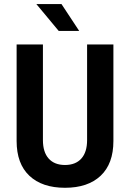

<svg xmlns="http://www.w3.org/2000/svg" viewBox="-20 -896 627 929"><path d="M264.1 -746.3 156 -876.2H277.6L363.2 -746.3ZM528.7 -213.7Q528.7 -103.8 467 -45.6Q405.3 12.6 294.5 12.6Q183.8 12.6 122.1 -45.6Q60.4 -103.8 60.4 -213.7V-680.7H187.7V-218.1Q187.7 -159.9 215.5 -128.8Q243.3 -97.7 294.5 -97.7Q345.8 -97.7 373.6 -128.8Q401.4 -159.9 401.4 -218.1V-680.7H528.7Z"/></svg>

Font: Puralecka Narrow
Style: Bold
Weight: 700
Designer: Hector Gatti, Marcela Romero, Pablo Cosgaya and Nicolas Silva
Version: Version 1.004;PS 001.004;hotconv 1.0.70;makeotf.lib2.5.58329